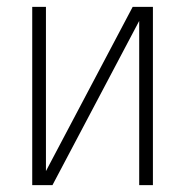

<svg xmlns="http://www.w3.org/2000/svg" viewBox="-20 -540 540 560"><path d="M74 0V-520H114V-41L367 -520H426V0H386V-479L133 0Z"/></svg>

Font: Iosevka Curly Slab Extralight
Style: Regular
Weight: 200
Monospace: yes
Designer: Belleve Invis
Foundry: Belleve Invis
Version: Version 22.1.2; ttfautohint (v1.8.4)